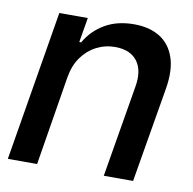

<svg xmlns="http://www.w3.org/2000/svg" viewBox="-67 -620 690 687"><g transform="rotate(10 278.0 -276.5)"><path d="M164.1 -323.7 111.3 0H4.9L95.7 -545.9H199.2L184.1 -456.1H190.9Q216.3 -500.5 260.7 -526.6Q305.2 -552.7 366.7 -552.7Q422.4 -552.7 460.2 -529.5Q498 -506.3 513.9 -460.4Q529.8 -414.6 518.6 -346.7L460 0H353.5L409.7 -334Q419.9 -393.1 394.8 -426.8Q369.6 -460.4 314.9 -460.9Q277.8 -460.9 246.1 -444.6Q214.4 -428.2 192.9 -397.9Q171.4 -367.7 164.1 -323.7Z"/></g></svg>

Font: Inter Tight Medium
Style: Italic
Weight: 500
Italic angle: -9.39999°
Designer: Rasmus Andersson
Foundry: rsms
Version: Version 3.004